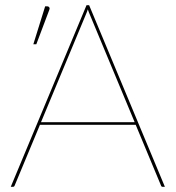

<svg xmlns="http://www.w3.org/2000/svg" viewBox="-20 -720 677 740"><path d="M499 -249 326.5 -663Q324 -668.5 322.2 -673.5Q320.5 -678.5 318.5 -684Q316.5 -678.5 314.8 -673.5Q313 -668.5 310.5 -663L138 -249ZM615.5 0H606.5Q602 0 600.5 -5L503 -239H134L36.5 -5Q35 0 29.5 0H21.5L313.5 -700H323.5ZM108.5 -549.5 154 -695.5H163Q167.5 -695.5 170 -691.5Q172.5 -687.5 170 -682L120 -549.5Z"/></svg>

Font: Lato 2
Style: Regular
Weight: 100
Designer: Lukasz Dziedzic with Adam Twardoch and Botio Nikoltchev
Foundry: tyPoland Lukasz Dziedzic
Version: Version 2.015; 2015-08-06; http://www.latofonts.com/